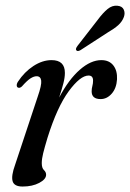

<svg xmlns="http://www.w3.org/2000/svg" viewBox="-20 -657 464 685"><path d="M46 -344Q40.5 -345 39.8 -351.2Q39 -357.5 44 -365.5Q67 -400.5 99.2 -421.5Q131.5 -442.5 164 -442.5Q211.5 -442.5 211.5 -397Q211.5 -380.5 206.2 -360Q201 -339.5 191 -309Q225.5 -374 264.8 -408.2Q304 -442.5 341.5 -442.5Q369.5 -442.5 384.2 -423.8Q399 -405 397.5 -374Q395.5 -342 378.5 -322.8Q361.5 -303.5 339 -303.5Q307 -303.5 307 -331Q307 -341 309.5 -350Q312 -359 312 -369.5Q312 -387.5 296 -387.5Q266.5 -387.5 225.2 -331.5Q184 -275.5 149.5 -165.5Q139 -130.5 134 -110.2Q129 -90 129 -75Q129 -57.5 136.8 -50.2Q144.5 -43 144.5 -33.5Q144.5 -17.5 120 -4.5Q95.5 8.5 60.5 8.5Q30.5 8.5 25 -10.5Q19.5 -29.5 34 -69.5L114.5 -312Q129 -353.5 127 -369.2Q125 -385 110.5 -385Q101 -385 89 -377.5Q77 -370 58 -348.5Q51 -342.5 46 -344ZM328.5 -586Q347 -611 363.8 -624.8Q380.5 -638.5 399 -636.5Q416 -635 421.5 -622.8Q427 -610.5 422 -596.5Q416 -580 401.8 -567.2Q387.5 -554.5 366.5 -542.5L267 -478Q256 -472 252 -478Q248.5 -483 257 -494Z"/></svg>

Font: Fraunces 144pt S050
Style: Italic
Weight: 400
Italic angle: -16°
Version: Version 1.000; ttfautohint (v1.8.3)